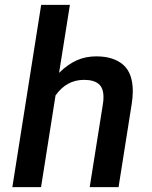

<svg xmlns="http://www.w3.org/2000/svg" viewBox="-20 -770 625 790"><path d="M208.5 -377.4 148.9 0H30.8L149.4 -750H267.6L223.1 -470.2Q258.3 -504.9 295.2 -521.5Q332 -538.1 376 -538.1Q446.8 -538.1 486.6 -503.7Q526.4 -469.2 526.4 -394.5Q526.4 -370.6 522 -342.8L467.8 0H349.1L403.3 -341.3Q405.8 -355 405.8 -370.6Q405.8 -408.2 385.7 -424.8Q365.7 -441.4 325.7 -441.4Q253.9 -441.4 208.5 -377.4Z"/></svg>

Font: Mardoto Medium
Style: Italic
Weight: 500
Italic angle: -12°
Designer: Christian Robertson, Vahan Hovhannisyan
Foundry: Google
Version: Version 1.000